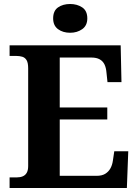

<svg xmlns="http://www.w3.org/2000/svg" viewBox="-20 -941 693 961"><path d="M28 0V-53H63Q81 -53 94 -58.5Q107 -64 114 -76.5Q121 -89 121 -110V-599Q121 -627 113 -640Q105 -653 91.5 -657Q78 -661 62 -661H28V-714H584L588 -530H518L513 -577Q511 -602 503 -618.5Q495 -635 479 -644Q463 -653 437 -653H279V-403H517V-343H279V-61H464Q490 -61 506.5 -71Q523 -81 532.5 -98Q542 -115 545 -137L552 -184H622L615 0ZM331 -777Q295 -777 270.5 -795Q246 -813 246 -849Q246 -887 270.5 -904Q295 -921 331 -921Q366 -921 391.5 -904Q417 -887 417 -849Q417 -813 391.5 -795Q366 -777 331 -777Z"/></svg>

Font: Noto Serif Myanmar
Style: Regular
Weight: 400
Designer: Ben Mitchell and the Monotype Design Team
Foundry: Monotype Imaging Inc.
Version: Version 2.106